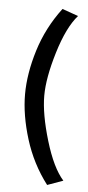

<svg xmlns="http://www.w3.org/2000/svg" viewBox="-52 -708 356 777"><g transform="rotate(5 125.5 -319.5)"><path d="M170 38Q109 -42 79 -139Q49 -236 49 -320Q49 -404 78.5 -499.5Q108 -595 170 -677L235 -654Q191 -604 159 -498.5Q127 -393 127 -321Q127 -247 159 -140Q191 -33 234 15Z"/></g></svg>

Font: Palanquin
Style: Regular
Weight: 400
Designer: Pria Ravichandran
Version: Version 1.0.4